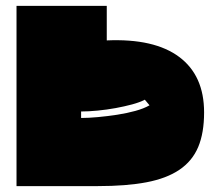

<svg xmlns="http://www.w3.org/2000/svg" viewBox="-20 -587 729 651"><path d="M312 44H36V-567H342V-450Q503 -457 587.5 -394Q672 -331 672 -206Q672 -136 652 -88.5Q632 -41 588.5 -11.5Q545 18 477 31Q409 44 312 44ZM487 -230 471 -249Q454 -240 428 -233Q402 -226 372 -220.5Q342 -215 311 -212Q280 -209 255 -209V-187Q280 -187 312.5 -190Q345 -193 377.5 -198Q410 -203 439 -211Q468 -219 487 -230Z"/></svg>

Font: ChangwonDangamAsac Bold
Style: Regular
Weight: 700
Designer: Choi Chi-young, Lee Youngbeen, Kim Jungjin, Yoon Jihee, Han Dohee
Foundry: YoonDesign Inc.
Version: Version 1.010;Build 20210623